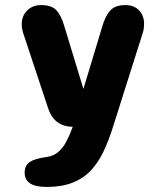

<svg xmlns="http://www.w3.org/2000/svg" viewBox="-20 -505 659 763"><path d="M164.3 237.9Q78 237.9 78 181.2Q78 152.4 98.6 138.6Q119.2 124.8 163.5 119.2Q191.3 115.7 210.2 99.9Q229.2 84.2 242.5 59.5Q255.8 34.8 266.7 5L268.7 -0.9Q194.2 -3 171 -75.5L72.2 -373.4Q66.4 -391.3 66.4 -408.2Q66.4 -442.3 88.1 -463.5Q109.8 -484.8 143.2 -484.8Q186.2 -484.8 205.1 -463.2Q224 -441.7 235.9 -399.8L311.5 -151.7L386.4 -399.7Q397.5 -439.1 416.8 -461.9Q436 -484.8 479 -484.8Q512.4 -484.8 532.5 -464Q552.6 -443.3 552.6 -409.6Q552.6 -401.3 551.5 -392.5Q550.3 -383.6 547.2 -373.8L428.8 0Q411.6 54.8 390.5 98.8Q369.3 142.8 339.7 173.8Q310.1 204.8 267.4 221.3Q224.8 237.9 164.3 237.9Z"/></svg>

Font: Sono ExtraLight
Style: Regular
Weight: 200
Designer: Tyler Finck
Foundry: Tyler Finck
Version: Version 2.112